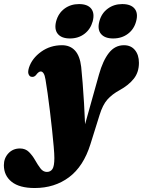

<svg xmlns="http://www.w3.org/2000/svg" viewBox="-132 -700 720 966"><path d="M366 -325Q385.5 -395 416 -433.8Q446.5 -472.5 491.5 -472.5Q527 -472.5 547 -448Q567 -423.5 567 -384Q567 -336.5 541.2 -304Q515.5 -271.5 470 -246.5Q431.5 -225.5 408 -198.8Q384.5 -172 369 -121.5L323 25.5Q288 137.5 215.2 191.8Q142.5 246 42.5 246Q-34 246 -73.2 214.8Q-112.5 183.5 -112.5 131Q-112.5 96 -89.8 71.5Q-67 47 -31.5 47Q-4 47 13.8 64.8Q31.5 82.5 44.8 106Q58 129.5 71.5 147.2Q85 165 104 165Q122 165 131.8 150.5Q141.5 136 141.5 95Q141.5 75 138.2 37.5Q135 0 130 -46.5Q125 -93 119.2 -141Q113.5 -189 107.5 -230.8Q101.5 -272.5 97 -299.5Q93.5 -321.5 87.2 -331Q81 -340.5 73 -340.5Q62 -340.5 48.5 -321.5Q37.5 -309.5 22.5 -314.5Q15 -317.5 11.2 -328.5Q7.5 -339.5 14 -360.5Q29.5 -407 75.2 -439.8Q121 -472.5 180 -472.5Q220.5 -472.5 245.2 -445.8Q270 -419 276.5 -363.5Q280 -330 283.8 -282.2Q287.5 -234.5 290.8 -180.5Q294 -126.5 296 -75ZM220 -506.5Q177.5 -506.5 158.8 -529.5Q140 -552.5 150.5 -593Q161.5 -633.5 192.5 -656.5Q223.5 -679.5 265.5 -679.5Q308.5 -679.5 326.8 -656.5Q345 -633.5 334.5 -593Q323.5 -553 293 -529.8Q262.5 -506.5 220 -506.5ZM437 -506.5Q395 -506.5 376 -529.5Q357 -552.5 368 -593Q378.5 -633 409.8 -656.2Q441 -679.5 483 -679.5Q526.5 -679.5 545.2 -656.5Q564 -633.5 553 -593Q542.5 -553 511.5 -529.8Q480.5 -506.5 437 -506.5Z"/></svg>

Font: Fraunces 72pt Soft Black
Style: Italic
Weight: 900
Italic angle: -16°
Version: Version 1.000;[b76b70a41]